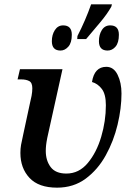

<svg xmlns="http://www.w3.org/2000/svg" viewBox="-20 -855 609 885"><path d="M243 10Q319 10 375 -31.5Q431 -73 467.5 -139Q504 -205 522 -280.5Q540 -356 540 -424Q540 -474 522 -510.5Q504 -547 470 -547Q415 -547 404 -477Q430 -470 449 -445.5Q468 -421 468 -370Q468 -297 446.5 -224.5Q425 -152 384.5 -103.5Q344 -55 286 -55Q236 -55 213.5 -85Q191 -115 191 -159Q191 -172 192.5 -186Q194 -200 198 -220L268 -536H72L61 -489H78Q100 -489 114.5 -481.5Q129 -474 129 -448Q129 -432 125.5 -413Q122 -394 118 -379L87 -235Q80 -204 77 -187Q74 -170 74 -150Q74 -80 116 -35Q158 10 243 10ZM336 -675H377Q408 -712 441 -751Q474 -790 493 -824L496 -835H400Q374 -761 337 -689ZM259 -622Q279 -622 295 -640Q311 -658 311 -695Q311 -738 271 -738Q247 -738 233 -716.5Q219 -695 219 -665Q219 -622 259 -622ZM476 -622Q497 -622 512.5 -640Q528 -658 528 -695Q528 -738 488 -738Q463 -738 449.5 -716.5Q436 -695 436 -665Q436 -622 476 -622Z"/></svg>

Font: Noto Serif SemiCondensed Semi
Style: Italic
Weight: 600
Width: 4
Italic angle: -12°
Designer: Monotype Design Team
Foundry: Monotype Imaging Inc.
Version: Version 1.901